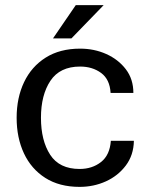

<svg xmlns="http://www.w3.org/2000/svg" viewBox="-20 -720 584 750"><path d="M291 10Q212 10 157 -25Q102 -60 73.5 -121Q45 -182 45 -260Q45 -338 74 -399Q103 -460 158.5 -495Q214 -530 293 -530Q348 -530 395 -509Q442 -488 471.5 -449.5Q501 -411 501 -357H412Q409 -410 375 -435Q341 -460 293 -460Q214 -460 177 -404.5Q140 -349 140 -260Q140 -171 176 -115.5Q212 -60 291 -60Q340 -60 374.5 -87Q409 -114 413 -170H503Q502 -114 471.5 -73.5Q441 -33 393.5 -11.5Q346 10 291 10ZM187 -570 276 -700H385L259 -570Z"/></svg>

Font: Hedvig Letters Sans
Style: Regular
Weight: 400
Designer: Alexander Örn & Tor Weibull
Foundry: Kanon Foundry
Version: Version 1.000; ttfautohint (v1.8.4.7-5d5b)